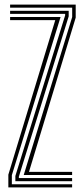

<svg xmlns="http://www.w3.org/2000/svg" viewBox="-20 -820 369 840"><path d="M83.8 -54.5 295.8 -745.5V-786.5H24.2V-800H311.2V-743L106.8 -68.2H295.5V-54.5ZM47.2 -27.2V-50.2L265 -752.8V-759.2H24.2V-772.8H280.5V-748.5L62.5 -47.2V-41H295.5V-27.2ZM16.5 0V-55.8L221.8 -732H24.2V-745.5H245L31.8 -53.5V-13.8H295.5V0Z"/></svg>

Font: Big Shoulders Inline Display Medium
Style: Regular
Weight: 500
Designer: Patric King
Foundry: XO Type Co
Version: Version 1.000